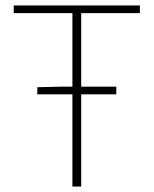

<svg xmlns="http://www.w3.org/2000/svg" viewBox="-20 -680 560 700"><path d="M116 -336V-362L200 -364H404V-336ZM244 0V-632H30V-660H490V-632H276V0Z"/></svg>

Font: Source Sans 3
Style: Regular
Weight: 200
Designer: Paul D. Hunt
Foundry: Adobe
Version: Version 3.046;hotconv 1.0.118;makeotfexe 2.5.65603